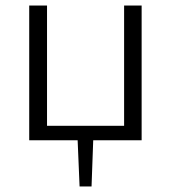

<svg xmlns="http://www.w3.org/2000/svg" viewBox="-20 -504 614 690"><path d="M489 -484H426V-52H149V-484H85V0H259L266 166H309L315 0H489Z"/></svg>

Font: SnT
Style: Regular
Weight: 300
Designer: Natanael Gama
Version: Version 1.001;PS 001.001;hotconv 1.0.70;makeotf.lib2.5.58329